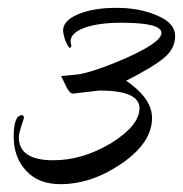

<svg xmlns="http://www.w3.org/2000/svg" viewBox="-20 -444 467 490"><path d="M134 26Q78 26 47 -8Q15 -42 15 -95Q15 -150 36 -150Q41 -150 41 -143Q41 -142 40 -139.5Q39 -137 34 -121Q28 -102 28 -94Q28 -35 116 -35Q191 -35 264 -79Q336 -124 336 -168Q336 -213 233 -213L166 -205Q158 -205 149 -223L136 -250Q138 -250 153 -251.5Q168 -253 178 -254Q195 -256 228 -267Q261 -278 302 -296Q392 -336 392 -360Q392 -386 290 -386Q231 -386 195.5 -373Q160 -360 160 -338L162 -328Q162 -322 158 -322Q155 -322 147 -340Q144 -348 142.5 -355.5Q141 -363 141 -366Q141 -391 178 -407Q217 -424 277 -424Q337 -424 382 -404Q427 -385 427 -352Q427 -320 399 -296.5Q371 -273 302 -238Q368 -193 368 -143Q368 -80 291 -27Q214 26 134 26Z"/></svg>

Font: Qwigley
Style: Regular
Weight: 400
Designer: Robert E. Leuschke
Foundry: Robert E. Leuschke
Version: Version 1.010; ttfautohint (v1.8.3)